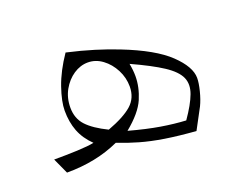

<svg xmlns="http://www.w3.org/2000/svg" viewBox="-81 -576 916 737"><g transform="rotate(-20 377.5 -207.5)"><path d="M58.6 -64Q107.9 -64 153.8 -65.9Q199.7 -67.9 222.2 -72.8Q189.5 -104.5 175 -142.1Q160.6 -179.7 160.6 -226.1Q160.6 -263.2 179.9 -319.1Q199.2 -375 240.2 -435.1Q300.8 -421.4 349.9 -406.2Q398.9 -391.1 442.4 -374Q568.4 -324.7 625 -270.5Q681.6 -216.3 681.6 -170.9Q681.6 -150.4 673.6 -118.7Q665.5 -86.9 654.3 -64L609.4 20Q538.1 14.6 484.4 6.1Q430.7 -2.4 387.2 -14.9Q343.8 -27.3 302.7 -43.5Q207.5 0 87.9 0ZM294.9 -100.1Q363.3 -125.5 395.3 -153.8Q427.2 -182.1 427.2 -228.5Q427.2 -264.6 410.4 -297.1Q393.6 -329.6 366.2 -349.9Q338.9 -370.1 307.1 -370.1Q276.4 -370.1 248.5 -351.6Q220.7 -333 202.9 -301.3Q185.1 -269.5 185.1 -229.5Q185.1 -185.5 211.9 -156.5Q238.8 -127.4 294.9 -100.1ZM360.8 -71.3Q432.1 -51.8 485.6 -43Q539.1 -34.2 586.4 -31.7Q622.6 -83.5 636.2 -120.4Q649.9 -157.2 637 -186.5Q624 -215.8 579.8 -244.9Q535.6 -273.9 456.1 -310.1Q461.4 -282.2 461.4 -258.3Q461.4 -213.4 441.7 -167.2Q421.9 -121.1 360.8 -71.3Z"/></g></svg>

Font: Pinar-DS3-FD Light
Style: Regular
Weight: 300
Designer: Amin Abedi
Version: Version 3.000